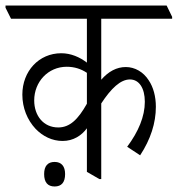

<svg xmlns="http://www.w3.org/2000/svg" viewBox="-48 -643 644 696"><path d="M179 -132C218 -132 248 -152 267 -178V-20L312 6H319V-268C355 -323 389 -355 423 -355C456 -355 477 -324 477 -274C477 -221 454 -166 413 -111L460 -80C498 -138 517 -197 517 -256C517 -293 508 -327 491 -352C472 -382 441 -400 408 -400C375 -400 345 -384 319 -354V-575H576V-582L556 -623H-28V-615L-8 -575H267V-416C241 -436 209 -450 174 -450C93 -450 33 -385 33 -300C33 -252 51 -208 81 -176C107 -149 141 -132 179 -132ZM76 -279C76 -346 126 -401 194 -401C222 -401 246 -393 267 -379V-267C235 -210 205 -181 163 -181C110 -181 76 -223 76 -279ZM150 33C175 33 188 18 188 -12C188 -40 175 -56 150 -56C125 -56 112 -41 112 -12C112 18 125 33 150 33Z"/></svg>

Font: Noto Serif Devanagari ExtraCondensed Light
Style: Regular
Weight: 300
Width: 2
Designer: Universal Thirst, Indian Type Foundry and the Monotype Design Team
Foundry: Monotype Imaging Inc.
Version: Version 2.004